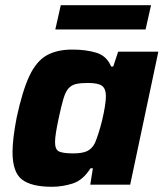

<svg xmlns="http://www.w3.org/2000/svg" viewBox="-20 -708 629 736"><path d="M179 8Q100 8 64 -20Q28 -48 28 -125Q28 -150 32 -183.5Q36 -217 44 -258Q66 -360 92.5 -416.5Q119 -473 158.5 -495.5Q198 -518 257 -518Q309 -518 349 -506Q389 -494 406 -453H414L433 -510H587L479 0H326L336 -63H327Q298 -17 258.5 -4.5Q219 8 179 8ZM261 -120Q296 -120 314.5 -129Q333 -138 344 -160Q350 -174 357.5 -197Q365 -220 371.5 -247Q378 -274 382 -299Q386 -324 386 -339Q386 -368 371 -379Q356 -390 317 -390Q289 -390 271.5 -386Q254 -382 242.5 -369Q231 -356 223 -329Q215 -302 205 -255Q198 -222 194.5 -200Q191 -178 191 -163Q191 -134 207 -127Q223 -120 261 -120ZM192 -595 213 -688H559L538 -595Z"/></svg>

Font: Saira
Style: Bold Italic
Weight: 700
Italic angle: -12°
Designer: Hector Gatti with collaboration of the Omnibus-Type team
Foundry: Omnibus-Type
Version: Version 1.100; ttfautohint (v1.8.3)